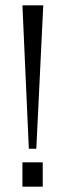

<svg xmlns="http://www.w3.org/2000/svg" viewBox="-20 -699 239 719"><path d="M64 -91H140V0H64ZM88 -142 64 -679H142L116 -142Z"/></svg>

Font: Pavanam
Style: Regular
Weight: 400
Designer: Tharique Azeez
Foundry: Tharique Azeez
Version: Version 1.86; ttfautohint (v1.3) -l 8 -r 50 -G 200 -x 14 -D 